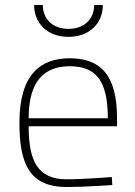

<svg xmlns="http://www.w3.org/2000/svg" viewBox="-20 -743 542 771"><path d="M117 -723C117 -649 171 -595 255 -595C339 -595 393 -649 393 -723H358C358 -668 320 -627 255 -627C190 -627 152 -668 152 -723H117ZM95 -268C95 -420 160 -477 260 -477C364 -477 413 -421 413 -268H95ZM247 -23C131 -23 95 -98 95 -236H450V-269C450 -442 383 -509 260 -509C146 -509 58 -448 58 -250C58 -87 97 7 246 8C319 8 431 0 431 0L429 -32C429 -32 317 -23 247 -23Z"/></svg>

Font: RazerF5 Thin
Style: Regular
Weight: 250
Foundry: Razer Inc.
Version: Version 2